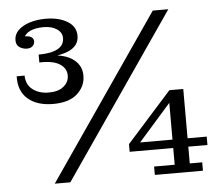

<svg xmlns="http://www.w3.org/2000/svg" viewBox="-50 -743 914 799"><g transform="rotate(-5 407.0 -343.5)"><path d="M170 -331Q103 -331 64.5 -364Q26 -397 28 -459H61Q62 -420 89 -400Q116 -380 155 -380Q196 -380 218 -398.5Q240 -417 240 -444Q240 -474 212 -492Q184 -510 127 -508V-533Q220 -538 262.5 -511.5Q305 -485 305 -438Q305 -393 270.5 -362Q236 -331 170 -331ZM127 -541Q179 -541 206.5 -556Q234 -571 234 -601Q234 -624 212.5 -638.5Q191 -653 157 -653Q123 -653 100.5 -642.5Q78 -632 73 -611L69 -621Q89 -623 101 -617Q113 -611 113 -597Q113 -586 104 -577.5Q95 -569 78 -570Q62 -571 49 -580Q36 -589 36 -609Q36 -633 54 -650.5Q72 -668 102 -677.5Q132 -687 168 -687Q223 -687 259 -665.5Q295 -644 295 -605Q295 -564 253 -544.5Q211 -525 127 -526ZM147 0 616 -682H681L212 0ZM565 0V-35H651V-328L656 -346H714V-35H766V0ZM469 -105V-137L486 -140H794V-105ZM469 -137 656 -346 655 -298 513 -137Z"/></g></svg>

Font: Montagu Slab
Style: Regular
Weight: 400
Version: Version 1.000